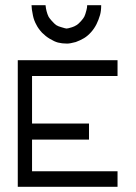

<svg xmlns="http://www.w3.org/2000/svg" viewBox="-20 -769 526 740"><path d="M101.5 -749H155.5Q157 -735 159.5 -726Q162.5 -714 167.5 -704Q170 -699.5 180 -688Q191.5 -675.5 197 -672Q204 -667.5 217 -664Q233 -659 236.5 -659Q241.5 -659 257.5 -664Q266 -666.5 276.5 -673Q282 -676.5 292.5 -688Q301.5 -698 305 -705Q309 -713 313 -729Q316 -739.5 316 -749H370Q370 -726.5 365.5 -711Q360 -692 352 -676Q343.5 -659 331 -645Q318 -630.5 304 -622Q288.5 -613 272 -607Q250 -601 238.5 -601Q219 -601 203.5 -605Q190 -608.5 171 -620Q156 -629 142 -643Q127 -659.5 120.5 -673Q111 -689.5 107 -709Q101.5 -735.5 101.5 -749ZM48.5 -537H433V-476H103.5V-293H323V-231H103.5V-109H433V-49H48.5Z"/></svg>

Font: 3270 Nerd Font Mono SemCond
Style: Regular
Weight: 400
Monospace: yes
Version: Version 3.0.1;Nerd Fonts 3.1.1